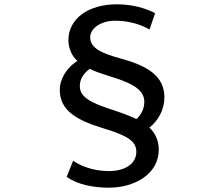

<svg xmlns="http://www.w3.org/2000/svg" viewBox="-20 -799 1040 890"><path d="M673 -662 699 -738C657 -760 596 -779 522 -779C387 -779 297 -711 297 -612C297 -577 314 -536 339 -517C282 -480 257 -426 257 -383C257 -285 337 -241 466 -202C578 -168 612 -141 612 -95C612 -43 564 -6 484 -6C408 -6 348 -33 319 -54L289 21C337 55 408 71 484 71C603 71 716 9 716 -106C716 -153 693 -191 672 -207C713 -239 742 -290 742 -348C742 -447 663 -494 542 -527C455 -551 398 -574 398 -626C398 -664 442 -703 515 -703C587 -703 643 -680 673 -662ZM350 -401C350 -430 365 -457 396 -480C478 -437 649 -423 649 -327C649 -297 635 -266 612 -247C590 -259 547 -275 474 -299C371 -334 350 -364 350 -401Z"/></svg>

Font: Noto Sans CJK SC Medium
Style: Regular
Weight: 500
Designer: Ryoko NISHIZUKA 西塚涼子 (kana, bopomofo & ideographs); Paul D. Hunt (Latin, Greek & Cyrillic); Sandoll Communications 산돌커뮤니
Foundry: Adobe
Version: Version 2.004;hotconv 1.0.118;makeotfexe 2.5.65603